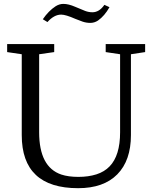

<svg xmlns="http://www.w3.org/2000/svg" viewBox="-20 -965 790 996"><path d="M385.3 11.2Q92.8 11.2 92.8 -264.2V-683.6L17.1 -694.8V-736.3H261.2V-694.8L183.1 -683.6V-278.8Q183.1 -98.6 297.9 -59.6Q334.5 -47.4 386.5 -47.4Q438.5 -47.4 480 -60.5Q521.5 -73.7 548.8 -102.1Q603 -158.2 603 -278.8V-683.6L528.3 -694.8V-736.3H732.9V-694.8L659.2 -683.6V-264.2Q659.2 -132.3 588.4 -60.5Q517.6 11.2 385.3 11.2ZM297.4 -889.2Q260.7 -889.2 226.1 -850.6L202.1 -865.2Q231.9 -908.7 268.6 -932.6Q288.1 -944.8 308.6 -944.8Q335.4 -944.8 369.6 -929.9Q403.8 -915 422.1 -908.2Q440.4 -901.4 459.5 -901.4Q495.1 -901.4 521.5 -939.9L547.9 -927.7Q522.5 -882.3 488.3 -858.4Q469.7 -846.2 448.7 -846.2Q427.7 -846.2 408.4 -852.8Q389.2 -859.4 370.6 -867.2Q320.8 -889.2 297.4 -889.2Z"/></svg>

Font: Habibi
Style: Regular
Weight: 400
Designer: Magnus Gaarde
Foundry: Magnus Gaarde
Version: Version 1.001